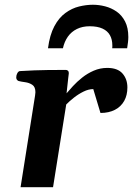

<svg xmlns="http://www.w3.org/2000/svg" viewBox="-20 -777 553 797"><path d="M256.3 -389.6Q266.6 -401.9 283 -419.7Q299.3 -437.5 321 -454.8Q342.8 -472.2 369.1 -483.6Q395.5 -495.1 425.3 -495.1Q468.3 -495.1 488.5 -471.9Q508.8 -448.7 508.8 -414.1Q508.8 -381.8 495.6 -358.2Q482.4 -334.5 457.3 -321.3Q432.1 -308.1 397 -308.1L367.2 -407.2Q347.7 -407.2 326.4 -396.7Q305.2 -386.2 286.4 -371.3Q267.6 -356.4 254.9 -343.3L200.2 0H65.4L125.5 -379.9Q127 -388.2 127 -394Q127 -416.5 114 -425Q101.1 -433.6 84.2 -435.8Q67.4 -438 56.6 -440.9Q47.4 -445.3 47.4 -455.6Q47.4 -465.3 52 -473.4Q56.6 -481.4 62.5 -481.9Q126.5 -485.8 176.5 -486.3Q226.6 -486.8 253.4 -486.8Q257.3 -486.8 261.5 -483.9Q265.6 -481 265.6 -472.2Q265.6 -472.2 263.2 -452.4Q260.7 -432.6 256.3 -389.6ZM365.7 -757.3Q390.6 -757.3 416.3 -750.7Q441.9 -744.1 463.9 -729Q485.8 -713.9 499.3 -687.7Q512.7 -661.6 512.7 -623Q512.7 -612.8 511.2 -601.1Q509.8 -589.4 507.8 -576.7H445.8Q446.3 -580.1 446.3 -583Q446.3 -585.9 446.3 -588.9Q446.3 -612.8 436.5 -630.6Q426.8 -648.4 405.8 -658.2Q384.8 -668 352.1 -668Q322.3 -668 299.3 -656.7Q276.4 -645.5 261.7 -624.8Q247.1 -604 241.2 -576.7H179.2Q186.5 -632.3 205.6 -668Q224.6 -703.6 251.5 -723.1Q278.3 -742.7 308.1 -750Q337.9 -757.3 365.7 -757.3Z"/></svg>

Font: Gelasio SemiBold
Style: Italic
Weight: 600
Italic angle: -8.5°
Designer: Eben Sorkin
Foundry: Eben Sorkin
Version: Version 1.008